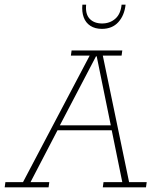

<svg xmlns="http://www.w3.org/2000/svg" viewBox="-49 -798 675 818"><path d="M-29 0 -26 -22H49L333 -561H253L256 -583H472L469 -561H389L501 -22H576L573 0H389L392 -22H472L427 -243H196L81 -22H161L158 0ZM206 -264H423L363 -558H360ZM385 -675Q356 -675 336 -688Q316 -701 307.5 -724.5Q299 -748 302 -778H318Q314 -738 333 -718Q352 -698 386 -698Q419 -698 442 -718Q465 -738 469 -778H486Q481 -732 455 -703.5Q429 -675 385 -675Z"/></svg>

Font: Rokkitt SemiBold Thin
Style: Italic
Weight: 250
Italic angle: -9°
Version: Version 3.103